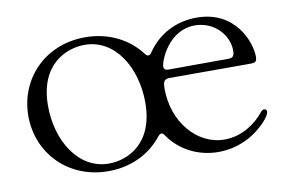

<svg xmlns="http://www.w3.org/2000/svg" viewBox="-56 -539 970 645"><g transform="rotate(-10 428.5 -216.5)"><path d="M267 11.4C344.1 11.4 408.4 -21 449.6 -72.1L452.4 -75.3C459.2 -84.2 465.9 -84.5 471.9 -77.1C510.7 -18.5 575.3 12.1 642 12.1C688.2 12.1 729.4 -2.1 762.1 -23.4C792.6 -43.3 826 -76.7 826 -93.8C826 -99.4 822.4 -102.3 817.5 -102.3C811.8 -102.3 808.2 -99.4 802.6 -92.3C778.4 -61.8 730.1 -25.6 669.7 -25.6C576 -25.6 500 -114.3 500 -228.7C500 -247.9 502.1 -261.4 522 -261.4H786.2C812.5 -261.4 821 -259.9 821 -282C821 -329.5 780.5 -445.3 647 -445.3C574.9 -445.3 515.6 -411.9 478.3 -358L476.6 -355.1C469.8 -346.2 462.7 -345.9 456 -354.4C414.8 -409.8 348 -445.3 266.3 -445.3C129.3 -445.3 33.4 -343.8 33.4 -217.3C33.4 -90.9 129.3 11.4 267 11.4ZM104.4 -239.3C104.4 -380.7 197.4 -420.5 260.7 -420.5C365.1 -420.5 428.3 -313.2 428.3 -194.6C428.3 -53.3 335.9 -13.5 272.7 -13.5C169 -13.5 104.4 -120.7 104.4 -239.3ZM508.5 -302.6C508.9 -323.5 547.6 -420.5 636.4 -420.5C703.8 -420.5 749.3 -367.2 749.3 -315.3C749.3 -295.5 742.9 -290.5 728.7 -290.5L526.3 -289.8C514.6 -289.8 508.5 -293 508.5 -302.6Z"/></g></svg>

Font: Margiela Serif Light
Style: Regular
Weight: 300
Designer: Andreas Faust, Stefan Endress
Version: Version 1.002;FEAKit 1.0